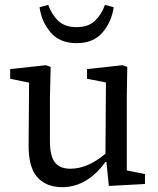

<svg xmlns="http://www.w3.org/2000/svg" viewBox="-20 -759 653 792"><path d="M237 13Q170 13 133.5 -28.5Q97 -70 98 -163L100 -418L22 -434V-474L169 -490L189 -483L186 -360V-177Q186 -115 206.5 -89Q227 -63 270 -63Q342 -63 415 -125L417 -419L339 -434V-474L485 -490L505 -483L503 -360V-56L578 -41V0L429 8L419 -91H415Q379 -41 334 -14Q289 13 237 13ZM143 -729 179 -739Q193 -699 220.5 -673Q248 -647 296 -647Q344 -647 371.5 -673Q399 -699 413 -739L449 -729Q440 -668 402.5 -624.5Q365 -581 296 -581Q227 -581 189.5 -624.5Q152 -668 143 -729Z"/></svg>

Font: Source Serif 4 SmText
Style: Regular
Weight: 400
Designer: Frank Grießhammer
Foundry: Adobe
Version: Version 4.005;hotconv 1.1.0;makeotfexe 2.6.0